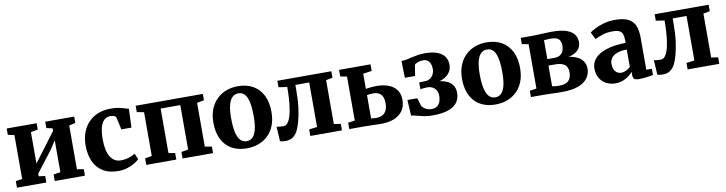

<svg xmlns="http://www.w3.org/2000/svg" viewBox="-23 -1163 6686 1769"><g transform="rotate(-10 3320.0 -279.0)"><path d="M35 0V-61L96 -71V-481.5L36.5 -494V-553.5H316.5V-494L250.5 -481.5V-188L306 -261.5L453.5 -458V-481.5L397 -494V-553.5H668V-494L608.5 -480.5V-71L671 -61V0H388.5V-61L453.5 -71V-369L399 -286.5L250.5 -93.5V-68.5L310 -61V0Z M983.5 11Q894 11 836.8 -25.8Q779.5 -62.5 752.2 -126.8Q725 -191 725 -272Q725 -338.5 745 -392.8Q765 -447 802.5 -486.2Q840 -525.5 892.5 -546.5Q945 -567.5 1009.5 -567.5Q1054 -567.5 1085.2 -561.2Q1116.5 -555 1138.8 -547.5Q1161 -540 1176.5 -537.5L1170 -362H1075.5L1050.5 -475Q1048.5 -484 1039.5 -489.8Q1030.5 -495.5 1019 -498Q1007.5 -500.5 997 -500.5Q966 -500.5 942 -481.5Q918 -462.5 904.2 -419Q890.5 -375.5 890 -302Q890 -247 899 -205.5Q908 -164 925.2 -136.5Q942.5 -109 966.8 -95.2Q991 -81.5 1020 -81.5Q1050.5 -81.5 1075.5 -87Q1100.5 -92.5 1121 -101.5Q1141.5 -110.5 1156.5 -120L1181 -65.5Q1168 -51.5 1139.5 -33.5Q1111 -15.5 1071.2 -2.2Q1031.5 11 983.5 11Z M1244.5 0V-61L1309 -72V-481.5L1243 -494V-553.5H1871.5V-494L1805 -481.5V-72L1869.5 -61V0H1584.5V-61L1649 -72V-488H1465V-72L1525.5 -61V0Z M1921 -274Q1921 -348.5 1943.8 -403.5Q1966.5 -458.5 2005.5 -495Q2044.5 -531.5 2094.5 -549.5Q2144.5 -567.5 2200 -567.5Q2283.5 -567.5 2342.8 -533.2Q2402 -499 2433.8 -435.2Q2465.5 -371.5 2465.5 -282.5Q2465.5 -206.5 2442.8 -151.2Q2420 -96 2381 -60Q2342 -24 2291.8 -6.5Q2241.5 11 2186 11Q2123.5 11 2074.5 -8.2Q2025.5 -27.5 1991.2 -64.5Q1957 -101.5 1939 -154.5Q1921 -207.5 1921 -274ZM2195.5 -54.5Q2229.5 -54.5 2252 -77.5Q2274.5 -100.5 2286 -148.2Q2297.5 -196 2297.5 -270.5Q2297.5 -326.5 2292 -369.5Q2286.5 -412.5 2274.2 -442Q2262 -471.5 2242.2 -486.8Q2222.5 -502 2193.5 -502Q2160 -502 2136.5 -479Q2113 -456 2101 -408.5Q2089 -361 2089 -285.5Q2089 -230 2095 -186.8Q2101 -143.5 2113.8 -114.2Q2126.5 -85 2146.8 -69.8Q2167 -54.5 2195.5 -54.5Z M2545.5 6.5Q2530.5 6.5 2517.8 4.2Q2505 2 2496 -1L2488 -137.5Q2498.5 -135 2518 -133.2Q2537.5 -131.5 2553 -131.5Q2583 -131.5 2604 -171Q2625 -210.5 2636.5 -288.2Q2648 -366 2648.5 -481L2568.5 -493V-553.5H3073.5V-493L3012 -481V-70.5L3075.5 -61V0H2779.5V-61L2855 -70.5V-487H2725.5V-439Q2725.5 -341 2715.5 -269Q2705.5 -197 2691.5 -148.2Q2677.5 -99.5 2664.5 -72Q2648 -37.5 2620 -15.5Q2592 6.5 2545.5 6.5Z M3144 0V-59.5L3207.5 -68.5V-480L3146 -492V-553.5H3440V-492L3359 -480V-338.5Q3370 -340.5 3385.8 -342.5Q3401.5 -344.5 3420.2 -346Q3439 -347.5 3459 -347.5Q3523.5 -347.5 3572 -329Q3620.5 -310.5 3647 -273.2Q3673.5 -236 3673.5 -180Q3673.5 -121 3645.2 -80Q3617 -39 3564.8 -17.8Q3512.5 3.5 3440 3.5Q3431 3.5 3410 2.8Q3389 2 3363.8 1.5Q3338.5 1 3315.5 0.5Q3292.5 0 3280 0ZM3404.5 -58Q3463 -58 3489 -89.8Q3515 -121.5 3515 -176.5Q3515 -231.5 3490.5 -258.8Q3466 -286 3419.5 -286Q3402.5 -286 3386.8 -284Q3371 -282 3359 -279.5V-62.5Q3367.5 -60.5 3379.5 -59.2Q3391.5 -58 3404.5 -58Z M3920.5 9.5Q3878 9.5 3841.5 2Q3805 -5.5 3776 -13.8Q3747 -22 3726.5 -23.5L3718 -171H3810.5L3834 -93Q3846.5 -76 3869.8 -63Q3893 -50 3924.5 -50Q3956 -50 3975.5 -64.2Q3995 -78.5 4004.2 -103Q4013.5 -127.5 4013.5 -158Q4013.5 -202.5 3987 -228.2Q3960.5 -254 3918.5 -254Q3912 -254 3898.5 -253Q3885 -252 3872 -250.5Q3859 -249 3853 -247.5V-311.5L3914.5 -313.5Q3935 -314 3954 -326Q3973 -338 3985.5 -360.2Q3998 -382.5 3998 -413.5Q3998 -442.5 3989 -463.2Q3980 -484 3963.5 -495Q3947 -506 3924.5 -506Q3895 -506 3873 -497.2Q3851 -488.5 3843 -480L3825.5 -376.5H3730.5L3726.5 -534.5Q3752.5 -534.5 3776.8 -539.5Q3801 -544.5 3827 -551Q3853 -557.5 3883 -562.2Q3913 -567 3950 -567Q4022 -567 4067.8 -549Q4113.5 -531 4135 -498.8Q4156.5 -466.5 4156.5 -424Q4156.5 -388 4138 -357.5Q4119.5 -327 4081.8 -306.8Q4044 -286.5 3986.5 -280V-294Q4045.5 -293 4089 -279Q4132.5 -265 4156.5 -234.8Q4180.5 -204.5 4180.5 -155Q4180.5 -107 4155.2 -69.8Q4130 -32.5 4073 -11.5Q4016 9.5 3920.5 9.5Z M4247 -274Q4247 -348.5 4269.8 -403.5Q4292.5 -458.5 4331.5 -495Q4370.5 -531.5 4420.5 -549.5Q4470.5 -567.5 4526 -567.5Q4609.5 -567.5 4668.8 -533.2Q4728 -499 4759.8 -435.2Q4791.5 -371.5 4791.5 -282.5Q4791.5 -206.5 4768.8 -151.2Q4746 -96 4707 -60Q4668 -24 4617.8 -6.5Q4567.5 11 4512 11Q4449.5 11 4400.5 -8.2Q4351.5 -27.5 4317.2 -64.5Q4283 -101.5 4265 -154.5Q4247 -207.5 4247 -274ZM4521.5 -54.5Q4555.5 -54.5 4578 -77.5Q4600.5 -100.5 4612 -148.2Q4623.5 -196 4623.5 -270.5Q4623.5 -326.5 4618 -369.5Q4612.5 -412.5 4600.2 -442Q4588 -471.5 4568.2 -486.8Q4548.5 -502 4519.5 -502Q4486 -502 4462.5 -479Q4439 -456 4427 -408.5Q4415 -361 4415 -285.5Q4415 -230 4421 -186.8Q4427 -143.5 4439.8 -114.2Q4452.5 -85 4472.8 -69.8Q4493 -54.5 4521.5 -54.5Z M5133 4Q5105.5 4 5075 3Q5044.5 2 5016 1Q4987.5 0 4966 0H4843.5V-59L4907 -68.5V-483L4845.5 -495V-553.5H4970.5Q4989 -553.5 5018.2 -555Q5047.5 -556.5 5079.5 -558Q5111.5 -559.5 5137 -559.5Q5226.5 -559.5 5276.8 -540.8Q5327 -522 5347.2 -491.2Q5367.5 -460.5 5367.5 -425Q5367.5 -373.5 5334.5 -344.2Q5301.5 -315 5249.5 -304Q5294.5 -299 5329 -282.2Q5363.5 -265.5 5383 -236.5Q5402.5 -207.5 5402.5 -166Q5402.5 -121 5376.2 -82.2Q5350 -43.5 5291 -19.8Q5232 4 5133 4ZM5117 -57.5Q5182.5 -57.5 5208 -86.2Q5233.5 -115 5233.5 -160Q5233.5 -215.5 5202.5 -236.5Q5171.5 -257.5 5121.5 -257.5H5053V-64.5Q5059.5 -62.5 5069.5 -61Q5079.5 -59.5 5091.8 -58.5Q5104 -57.5 5117 -57.5ZM5053 -318H5116.5Q5152.5 -318 5173.2 -331.8Q5194 -345.5 5202.8 -368Q5211.5 -390.5 5211.5 -416.5Q5211.5 -441.5 5203.2 -459.8Q5195 -478 5175 -488Q5155 -498 5118.5 -498Q5101.5 -498 5084.8 -497.2Q5068 -496.5 5053 -495Z M5632.5 11Q5587.5 11 5549.2 -8.5Q5511 -28 5488 -65.5Q5465 -103 5465 -157Q5465 -203.5 5490 -237.8Q5515 -272 5559.2 -294.5Q5603.5 -317 5662.2 -328.2Q5721 -339.5 5789 -340V-364Q5789 -400 5781.2 -422.2Q5773.5 -444.5 5751.8 -455Q5730 -465.5 5688 -465.5Q5631 -465.5 5588.2 -449.8Q5545.5 -434 5522 -423L5489.5 -490Q5502 -500.5 5536.2 -518.8Q5570.5 -537 5620.5 -551.5Q5670.5 -566 5729 -566Q5806.5 -566 5851.2 -543.8Q5896 -521.5 5915 -476.8Q5934 -432 5934 -363.5V-63.5L5986 -63V-5Q5975 -2.5 5952.5 1Q5930 4.5 5904.5 7.2Q5879 10 5858 10Q5821.5 10 5809.2 -0.5Q5797 -11 5797 -42V-67.5Q5784.5 -52 5761.5 -33.5Q5738.5 -15 5706 -2Q5673.5 11 5632.5 11ZM5705 -76Q5724.5 -76 5748.2 -87.2Q5772 -98.5 5789 -115V-277.5Q5731 -277.5 5695.2 -262.8Q5659.5 -248 5643.2 -224.5Q5627 -201 5627 -172.5Q5627 -141.5 5636.8 -120Q5646.5 -98.5 5664 -87.2Q5681.5 -76 5705 -76Z M6075.5 6.5Q6060.5 6.5 6047.8 4.2Q6035 2 6026 -1L6018 -137.5Q6028.5 -135 6048 -133.2Q6067.5 -131.5 6083 -131.5Q6113 -131.5 6134 -171Q6155 -210.5 6166.5 -288.2Q6178 -366 6178.5 -481L6098.5 -493V-553.5H6603.5V-493L6542 -481V-70.5L6605.5 -61V0H6309.5V-61L6385 -70.5V-487H6255.5V-439Q6255.5 -341 6245.5 -269Q6235.5 -197 6221.5 -148.2Q6207.5 -99.5 6194.5 -72Q6178 -37.5 6150 -15.5Q6122 6.5 6075.5 6.5Z"/></g></svg>

Font: Merriweather 24pt ExtraBold
Style: Regular
Weight: 800
Version: Version 2.100